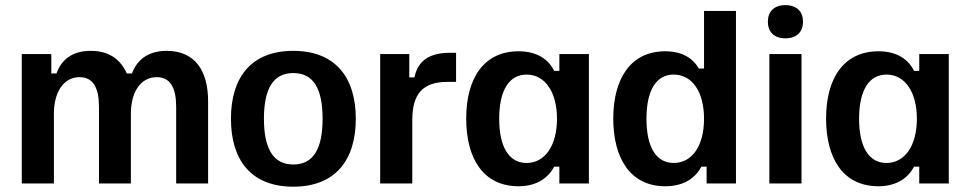

<svg xmlns="http://www.w3.org/2000/svg" viewBox="-20 -709 3751 742"><path d="M188.3 0V-270C188.3 -349.2 223.3 -410.8 287.5 -410.8C340 -410.8 362.5 -369.2 362.5 -296.7V0H485.8V-270C485.8 -349.2 520.8 -410.8 585.8 -410.8C638.3 -410.8 660.8 -369.2 660.8 -296.7V0H784.2V-318.3C784.2 -436.7 732.5 -512.5 624.2 -512.5C550.8 -512.5 509.2 -476.7 490 -425H470C445.8 -480 400.8 -512.5 330.8 -512.5C255.8 -512.5 215.8 -475 198.3 -425H178.3V-500H64.2V0Z M1113.3 12.5C1275.8 12.5 1355 -90 1355 -250C1355 -410 1275.8 -512.5 1113.3 -512.5C950.8 -512.5 872.5 -410 872.5 -250C872.5 -90 950.8 12.5 1113.3 12.5ZM1113.3 -73.3C1035.8 -73.3 1000 -135 1000 -250C1000 -365.8 1035.8 -426.7 1113.3 -426.7C1191.7 -426.7 1226.7 -365.8 1226.7 -250C1226.7 -135 1191.7 -73.3 1113.3 -73.3Z M1573.3 0V-245C1573.3 -344.2 1612.5 -392.5 1708.3 -392.5H1742.5V-505H1718.3C1621.7 -505 1591.7 -458.3 1581.7 -410H1561.7V-500H1449.2V0Z M1984.2 10.8C2055.8 10.8 2100 -23.3 2121.7 -65H2141.7V0H2255.8V-500H2141.7V-435H2121.7C2100 -479.2 2055.8 -510.8 1984.2 -510.8C1849.2 -510.8 1781.7 -405.8 1781.7 -250.8C1781.7 -97.5 1846.7 10.8 1984.2 10.8ZM2015 -79.2C1949.2 -79.2 1909.2 -137.5 1909.2 -250C1909.2 -362.5 1949.2 -420.8 2015 -420.8C2085.8 -420.8 2132.5 -354.2 2132.5 -250C2132.5 -145.8 2085.8 -79.2 2015 -79.2Z M2550.8 10.8C2625.8 10.8 2668.3 -23.3 2690.8 -65H2710.8V0H2824.2V-666.7H2700.8V-444.2H2680.8C2656.7 -485 2615.8 -510.8 2550 -510.8C2418.3 -510.8 2350 -405.8 2350 -250.8C2350 -97.5 2415.8 10.8 2550.8 10.8ZM2583.3 -79.2C2517.5 -79.2 2478.3 -137.5 2478.3 -250C2478.3 -362.5 2517.5 -420.8 2583.3 -420.8C2655 -420.8 2700.8 -354.2 2700.8 -250C2700.8 -145.8 2655 -79.2 2583.3 -79.2Z M3015 -560.8C3060 -560.8 3083.3 -586.7 3083.3 -625C3083.3 -663.3 3060 -689.2 3015 -689.2C2970.8 -689.2 2947.5 -663.3 2947.5 -625C2947.5 -586.7 2970.8 -560.8 3015 -560.8ZM3077.5 0V-500H2953.3V0Z M3375 10.8C3446.7 10.8 3490.8 -23.3 3512.5 -65H3532.5V0H3646.7V-500H3532.5V-435H3512.5C3490.8 -479.2 3446.7 -510.8 3375 -510.8C3240 -510.8 3172.5 -405.8 3172.5 -250.8C3172.5 -97.5 3237.5 10.8 3375 10.8ZM3405.8 -79.2C3340 -79.2 3300 -137.5 3300 -250C3300 -362.5 3340 -420.8 3405.8 -420.8C3476.7 -420.8 3523.3 -354.2 3523.3 -250C3523.3 -145.8 3476.7 -79.2 3405.8 -79.2Z"/></svg>

Font: Familjen Grotesk SemiBold
Style: Regular
Weight: 600
Designer: Anders Wikstroem, Jonas Baeckman, Matilda Gysing, Kristian Moeller
Foundry: Familjen STHLM AB
Version: Version 2.000